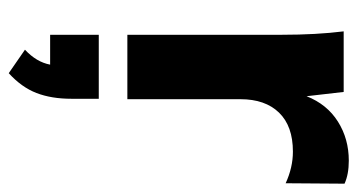

<svg xmlns="http://www.w3.org/2000/svg" viewBox="-214 -346 837 450"><g transform="rotate(90 205.0 -120.5)"><path d="M410 -509 409 -371Q372 -388 335 -388Q275 -388 243.5 -355.5Q212 -323 212 -265V0H61V-362Q61 -443 53 -507H195L205 -420Q224 -468 264.5 -493.5Q305 -519 356 -519Q388 -519 410 -509ZM211 67V131Q211 178 197.5 213Q184 248 151 278L96 240Q125 213 131 181H61V67Z"/></g></svg>

Font: Muli ExtraBold
Style: Regular
Weight: 800
Designer: Vernon Adams
Foundry: Vernon Adams
Version: Version 2.000